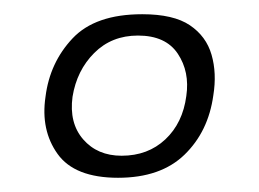

<svg xmlns="http://www.w3.org/2000/svg" viewBox="-20 -611 364 270"><path d="M146 -361Q85 -361 61 -394.5Q37 -428 44 -475Q50 -523 82 -557Q114 -591 180 -591Q224 -591 247 -575.5Q270 -560 277.5 -534Q285 -508 280 -477Q273 -426 239.5 -393.5Q206 -361 146 -361ZM151 -392Q188 -392 212.5 -415Q237 -438 242 -476Q247 -510 230 -535.5Q213 -561 174 -561Q137 -561 112.5 -536.5Q88 -512 82 -475Q77 -438 97 -415Q117 -392 151 -392Z"/></svg>

Font: Alumni Sans
Style: Italic
Weight: 400
Italic angle: -8°
Version: Version 1.016